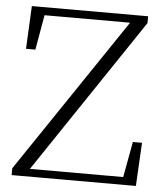

<svg xmlns="http://www.w3.org/2000/svg" viewBox="-52 -769 700 816"><g transform="rotate(5 298.0 -361.5)"><path d="M28 0H558L568 -185H529L501 -33H103L547 -694V-723H51L42 -540H82L108 -689H473L28 -29Z"/></g></svg>

Font: Noto Serif TC ExtraLight
Style: Regular
Weight: 200
Designer: Ryoko NISHIZUKA 西塚涼子 (kana & ideographs); Frank Grießhammer (Latin, Greek & Cyrillic); Wenlong ZHANG 张文龙 (bopomofo); San
Foundry: Adobe
Version: Version 2.001;hotconv 1.1.0;makeotfexe 2.6.0